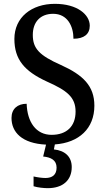

<svg xmlns="http://www.w3.org/2000/svg" viewBox="-20 -744 554 1001"><path d="M229 237C306 237 354 197 354 127C354 73 319 41 261 35L266 9C392 0 472 -74 472 -193C472 -296 413 -353 298 -405C185 -455 151 -491 151 -562C151 -630 191 -672 257 -672C332 -672 363 -607 363 -542C418 -542 448 -566 448 -610C448 -667 384 -724 266 -724C145 -724 55 -654 55 -541C55 -434 107 -373 224 -319C330 -272 374 -237 374 -162C374 -86 328 -41 249 -41C167 -41 122 -109 119 -203C72 -203 40 -177 40 -129C40 -55 94 4 220 10L205 72C246 76 275 91 275 130C275 167 253 184 217 184C201 184 177 181 155 176V227C177 234 210 237 229 237Z"/></svg>

Font: Noto Serif Myanmar SemiCondensed Medium
Style: Regular
Weight: 500
Width: 4
Designer: Ben Mitchell and the Monotype Design Team
Foundry: Monotype Imaging Inc.
Version: Version 2.106